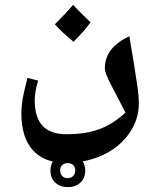

<svg xmlns="http://www.w3.org/2000/svg" viewBox="-20 -419 644 791"><path d="M251 252Q162 252 115 199.5Q68 147 68 47Q68 30 70.5 8.5Q73 -13 79 -40Q85 -67 93 -98L137 -87Q123 -40 123 -7Q123 64 155 99Q187 134 254 134Q307 134 348.5 125Q390 116 426 96.5Q462 77 497 45Q463 -21 437.5 -69.5Q412 -118 412 -138Q412 -180 436.5 -212.5Q461 -245 513 -270Q516 -250 520.5 -223.5Q525 -197 529.5 -170Q534 -143 537 -123Q543 -87 547.5 -53.5Q552 -20 552 7Q552 74 512 131Q472 188 403 220Q369 236 330.5 244Q292 252 251 252ZM283 -247Q232 -289 206 -319Q229 -342 247.5 -361.5Q266 -381 281 -399Q292 -387 310 -369Q328 -351 353 -327Q341 -310 323.5 -290Q306 -270 283 -247ZM259 352Q228 352 208 333.5Q188 315 188 284Q188 252 208 234Q228 216 259 216Q290 216 310.5 234.5Q331 253 331 283Q331 315 311 333.5Q291 352 259 352ZM259 315Q273 315 281.5 306Q290 297 290 284Q290 269 281.5 261Q273 253 259 253Q246 253 237 260.5Q228 268 228 284Q228 297 236 306Q244 315 259 315Z"/></svg>

Font: Noto Naskh Arabic
Style: Bold
Weight: 700
Designer: Monotype Design Team, David Williams, Mohamad Dakak and Nizar Qandah
Foundry: Monotype Imaging Inc.
Version: Version 2.016